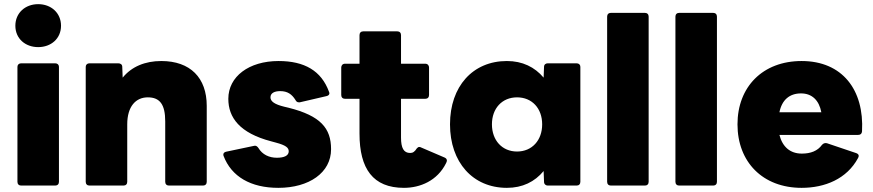

<svg xmlns="http://www.w3.org/2000/svg" viewBox="-20 -852 4205 925"><path d="M164 -625C226 -625 274 -666 274 -728C274 -790 226 -832 164 -832C102 -832 54 -790 54 -728C54 -666 102 -625 164 -625ZM64 -530V24C64 35 71 42 82 42H246C257 42 264 35 264 24V-530C264 -540 257 -547 246 -547H82C71 -547 64 -540 64 -530Z M411 42H575C586 42 593 35 593 24V-253C593 -339 634 -383 692 -383C750 -383 776 -349 776 -267V24C776 35 783 42 794 42H958C969 42 976 35 976 24V-342C976 -477 897 -558 757 -558C679 -558 614 -531 571 -478L569 -530C569 -541 561 -547 550 -547H411C400 -547 393 -540 393 -530V24C393 35 400 42 411 42Z M1321 53C1469 53 1575 -20 1575 -133C1575 -234 1525 -294 1370 -333L1349 -338C1304 -349 1283 -363 1283 -383C1283 -404 1303 -413 1330 -413C1365 -413 1386 -398 1403 -371C1407 -363 1412 -359 1420 -359C1421 -359 1423 -359 1424 -359L1553 -389C1562 -391 1567 -396 1567 -403C1567 -405 1566 -407 1565 -410C1528 -511 1447 -558 1322 -558C1179 -558 1080 -483 1080 -376C1080 -286 1134 -211 1287 -171L1309 -165C1358 -152 1371 -140 1371 -123C1371 -102 1349 -92 1314 -92C1277 -92 1244 -107 1225 -139C1220 -146 1215 -150 1208 -150C1206 -150 1204 -149 1202 -149L1069 -121C1061 -119 1056 -114 1056 -108C1056 -106 1056 -103 1057 -101C1095 -1 1188 53 1321 53Z M1926 53C2004 53 2087 19 2129 -66C2131 -70 2133 -75 2133 -78C2133 -85 2129 -90 2122 -93L2010 -141C2006 -143 2003 -144 2000 -144C1995 -144 1992 -141 1988 -137C1978 -121 1969 -115 1956 -115C1925 -115 1912 -139 1912 -189V-376H2029C2040 -376 2047 -383 2047 -394V-527C2047 -537 2040 -545 2029 -545H1912V-683C1912 -694 1905 -701 1894 -701H1730C1719 -701 1712 -694 1712 -683V-545H1642C1631 -545 1624 -537 1624 -527V-394C1624 -383 1631 -376 1642 -376H1712V-208C1712 -39 1777 53 1926 53Z M2422 53C2497 53 2556 24 2599 -28L2601 24C2601 35 2609 42 2619 42H2758C2769 42 2776 35 2776 24V-530C2776 -540 2769 -547 2758 -547H2619C2609 -547 2601 -541 2601 -530L2599 -478C2556 -529 2497 -558 2422 -558C2258 -558 2148 -436 2148 -253C2148 -70 2258 53 2422 53ZM2350 -253C2350 -330 2399 -383 2471 -383C2543 -383 2592 -330 2592 -253C2592 -176 2543 -122 2471 -122C2399 -122 2350 -176 2350 -253Z M2923 42H3087C3098 42 3105 35 3105 24V-772C3105 -783 3098 -790 3087 -790H2923C2912 -790 2905 -783 2905 -772V24C2905 35 2912 42 2923 42Z M3252 42H3416C3427 42 3434 35 3434 24V-772C3434 -783 3427 -790 3416 -790H3252C3241 -790 3234 -783 3234 -772V24C3234 35 3241 42 3252 42Z M3842 53C3954 53 4060 10 4114 -91C4116 -95 4117 -98 4117 -101C4117 -107 4113 -111 4106 -114L3964 -162C3955 -164 3947 -162 3940 -154C3919 -125 3886 -112 3843 -112C3787 -112 3750 -144 3735 -202H4114C4126 -202 4132 -208 4133 -219C4144 -419 4038 -558 3842 -558C3654 -558 3533 -433 3533 -253C3533 -72 3654 53 3842 53ZM3937 -311H3735C3747 -371 3784 -402 3839 -402C3892 -402 3926 -369 3937 -311Z"/></svg>

Font: LINE Seed JP App_OTF ExtraBold
Style: Regular
Weight: 800
Designer: LINE & Fontrix & Fontworks
Version: Version 1.013